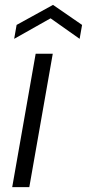

<svg xmlns="http://www.w3.org/2000/svg" viewBox="-20 -766 356 786"><path d="M30 0 126 -546H196L100 0ZM316 -664 306 -607 187 -691 38 -607 48 -664 197 -746Z"/></svg>

Font: Poppins Light
Style: Italic
Weight: 300
Italic angle: -10°
Designer: Ninad Kale (Devanagari), Jonny Pinhorn (Latin)
Foundry: Indian Type Foundry
Version: Version 3.200;PS 1.000;hotconv 16.6.54;makeotf.lib2.5.65590